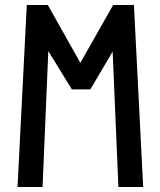

<svg xmlns="http://www.w3.org/2000/svg" viewBox="-20 -747 640 767"><path d="M173 -543 150 0H50L87 -727H171L301 -496L432 -727H515L552 0H453L430 -541L341 -390H267Z"/></svg>

Font: JuliaMono BoldItalic
Style: Regular
Weight: 700
Italic angle: -9°
Monospace: yes
Designer: cormullion
Foundry: corm
Version: Version 0.049; ttfautohint (v1.8.4)